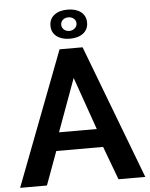

<svg xmlns="http://www.w3.org/2000/svg" viewBox="-60 -964 793 1013"><g transform="rotate(-5 336.0 -457.5)"><path d="M5 0 276 -710H398L668 0H526L460 -177H212L147 0ZM235 -274H435L337 -553ZM265.5 -781.5Q239 -802 239 -838Q239 -874 265.5 -894.5Q292 -915 336 -915Q380 -915 406.5 -894.5Q433 -874 433 -838Q433 -802 406.5 -781.5Q380 -761 336 -761Q292 -761 265.5 -781.5ZM336 -874Q319 -874 307.5 -864Q296 -854 296 -838Q296 -823 307.5 -812.5Q319 -802 336 -802Q352 -802 364.5 -812.5Q377 -823 377 -838Q377 -854 365.5 -864Q354 -874 336 -874Z"/></g></svg>

Font: Raleway
Style: Bold
Weight: 700
Designer: Matt McInerney, Pablo Impallari, Rodrigo Fuenzalida
Foundry: Matt McInerney, Pablo Impallari, Rodrigo Fuenzalida
Version: Version 3.000